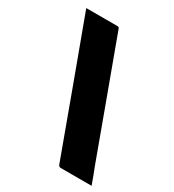

<svg xmlns="http://www.w3.org/2000/svg" viewBox="-207 -868 1014 1117"><g transform="rotate(30 300.0 -310.0)"><path d="M40 -750H250Q259 -750 262 -743Q332 -553 402.5 -361.5Q473 -170 543 21Q554 48 564 75.5Q574 103 584 130H376Q366 130 360 119Q280 -98 200.5 -315.5Q121 -533 40 -750Z"/></g></svg>

Font: Recursive Sn Lnr St XBk
Style: Regular
Weight: 1000
Version: Version 1.079;hotconv 1.0.112;makeotfexe 2.5.65598; ttfautoh